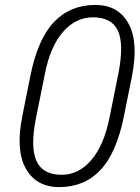

<svg xmlns="http://www.w3.org/2000/svg" viewBox="-20 -741 561 771"><path d="M478 -275.9Q447.8 -126 383.1 -57.9Q318.4 10.3 217.8 10.3Q125.5 10.3 83.7 -64Q42 -138.2 69.8 -275.9L101.6 -434.6Q131.3 -584 196.8 -652.6Q262.2 -721.2 362.8 -721.2Q454.6 -721.2 495.8 -646.7Q537.1 -572.3 509.8 -434.6ZM455.1 -444.3Q478.5 -563.5 453.6 -617.4Q428.7 -671.4 353 -671.4Q283.7 -671.4 232.7 -612.5Q181.6 -553.7 160.2 -444.3L124.5 -267.1Q101.1 -148.9 126.7 -94Q152.3 -39.1 227.5 -39.1Q296.4 -39.1 346.9 -98.6Q397.5 -158.2 419.4 -267.1Z"/></svg>

Font: Franko
Style: Light Italic
Weight: 300
Designer: Google
Version: Version 1.200310; 2013